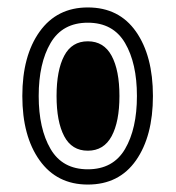

<svg xmlns="http://www.w3.org/2000/svg" viewBox="-20 -546 472 516"><path d="M216 -50Q133 -50 86.5 -115Q40 -180 40 -288Q40 -396 86.5 -461Q133 -526 216 -526Q300 -526 345.5 -461Q391 -396 391 -288Q391 -180 345.5 -115Q300 -50 216 -50ZM216 -91Q284 -91 316 -145.5Q348 -200 348 -288Q348 -376 316 -430.5Q284 -485 216 -485Q148 -485 116 -430.5Q84 -376 84 -288Q84 -200 116 -145.5Q148 -91 216 -91ZM216 -141Q173 -141 152.5 -180Q132 -219 132 -288Q132 -357 152.5 -396Q173 -435 216 -435Q259 -435 280 -396Q301 -357 301 -288Q301 -219 280 -180Q259 -141 216 -141Z"/></svg>

Font: Noto Sans Thai Looped ExtraCondensed SemiBold
Style: Regular
Weight: 600
Width: 2
Designer: Sasikarn Vongin, Ben Mitchell
Foundry: The Fontpad Ltd
Version: Version 1.001; ttfautohint (v1.8.4.7-5d5b)